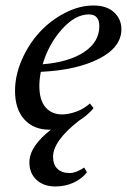

<svg xmlns="http://www.w3.org/2000/svg" viewBox="-20 -465 466 705"><path d="M161.1 11.2Q103.5 11.2 69.3 -26.6Q35.2 -64.5 35.2 -131.3Q35.2 -188.5 60.3 -245.8Q85.4 -303.2 125.5 -346.7Q165.5 -390.1 218.3 -417.5Q271 -444.8 323.2 -444.8Q372.1 -444.8 398.9 -419.7Q425.8 -394.5 425.8 -357.9Q425.8 -291.5 343.8 -249.5Q261.7 -207.5 129.9 -201.2Q124.5 -173.3 124.5 -149.9Q124.5 -97.2 147.2 -71Q169.9 -44.9 208 -44.9Q231.4 -44.9 259.5 -54.9Q287.6 -64.9 310.1 -85L323.7 -67.9Q302.2 -42 269.5 -21.5Q174.8 52.7 174.8 110.8Q174.8 139.2 190.9 154.8Q207 170.4 236.3 170.4Q258.3 170.4 289.1 150.4L299.3 167.5Q280.3 191.9 249.8 205.8Q219.2 219.7 183.6 219.7Q140.6 219.7 114.3 195.6Q87.9 171.4 87.9 130.9Q87.9 72.8 167 11.2ZM306.2 -412.1Q256.3 -412.1 207.5 -357.7Q158.7 -303.2 136.7 -229Q232.9 -236.8 288.8 -273.9Q344.7 -311 344.7 -368.7Q344.7 -412.1 306.2 -412.1Z"/></svg>

Font: Elstob Medium
Style: Italic
Weight: 500
Italic angle: -20°
Designer: Peter S. Baker
Version: Version 1.015